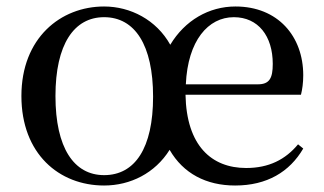

<svg xmlns="http://www.w3.org/2000/svg" viewBox="-20 -557 998 592"><path d="M301 -17C208 -17 151 -101 151 -261C151 -420 208 -504 301 -504C396 -504 452 -418 452 -259C452 -100 396 -17 301 -17ZM301 15C382 15 458 -23 503 -95C545 -22 616 15 705 15C803 15 873 -27 915 -99L899 -112C860 -65 809 -39 739 -39C632 -39 555 -108 552 -265H908C912 -281 915 -301 915 -325C915 -445 837 -537 706 -537C624 -537 550 -494 505 -419C462 -496 382 -537 301 -537C167 -537 46 -440 46 -261C46 -83 162 15 301 15ZM553 -297C559 -432 622 -504 701 -504C776 -504 821 -446 821 -360C821 -316 811 -297 775 -297Z"/></svg>

Font: Source Han Serif CN Medium
Style: Regular
Weight: 500
Designer: Ryoko NISHIZUKA 西塚涼子 (kana & ideographs); Frank Grießhammer (Latin, Greek & Cyrillic); Wenlong ZHANG 张文龙 (bopomofo); San
Foundry: Adobe
Version: Version 2.002;hotconv 1.1.0;makeotfexe 2.6.0